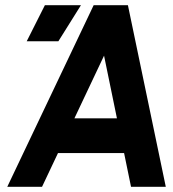

<svg xmlns="http://www.w3.org/2000/svg" viewBox="-20 -720 666 740"><path d="M83 -561H205L292 -700H153ZM485 0H619L473 -700H341ZM8 0H142L473 -700H341ZM118 -130H542L560 -264H136Z"/></svg>

Font: Unageo
Style: Bold-Italic
Weight: 700
Designer: Richard Sepsi
Foundry: Richard Sepsi
Version: Version 2.000